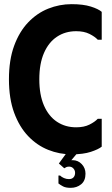

<svg xmlns="http://www.w3.org/2000/svg" viewBox="-20 -731 540 923"><path d="M23 -350Q23 -443 48 -511Q73 -579 115.5 -623.5Q158 -668 212 -689.5Q266 -711 324 -711Q380 -711 416.5 -699.5Q453 -688 469 -674V-540H450Q436 -555 410 -568Q384 -581 346 -581Q294 -581 254 -554.5Q214 -528 191.5 -476.5Q169 -425 169 -350Q169 -275 191.5 -223.5Q214 -172 254 -145.5Q294 -119 346 -119Q384 -119 410 -132Q436 -145 450 -160H469V-26Q453 -13 416.5 -1Q380 11 324 11Q266 11 212 -10.5Q158 -32 115.5 -76.5Q73 -121 48 -189Q23 -257 23 -350ZM329 39Q355 39 373 58Q391 77 391 104Q391 138 370 155Q349 172 320 172Q296 172 283 165Q270 158 261 151V113H269Q276 120 287.5 125Q299 130 311 130Q326 130 333.5 121.5Q341 113 341 100Q341 88 333 79Q325 70 312 70Q304 70 298.5 72.5Q293 75 289 78L263 55L303 0H356L323 39Z"/></svg>

Font: Phudu SemiBold
Style: Regular
Weight: 600
Version: Version 1.005;gftools[0.9.23]